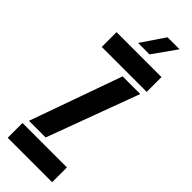

<svg xmlns="http://www.w3.org/2000/svg" viewBox="-316 -992 1013 1013"><g transform="rotate(45 191.0 -485.5)"><path d="M17.1 0V-110.3H348.6V0ZM29 -689.7V-800H364.5V-689.7ZM33.2 -142.5 216.7 -657.7H348.4L157.4 -142.5ZM149.6 -840 238.5 -971.2H328.1L235.1 -840Z"/></g></svg>

Font: Big Shoulders Stencil Thin
Style: Regular
Weight: 100
Designer: Patric King
Foundry: XO Type Co
Version: Version 2.001